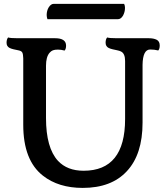

<svg xmlns="http://www.w3.org/2000/svg" viewBox="-20 -942 837 972"><path d="M13.2 0ZM740.2 -691.4Q703.1 -691.4 701.7 -614.3V-321.3Q701.7 -160.2 622.1 -75.2Q543.9 9.3 398.9 9.3Q275.9 9.3 197.3 -52.7Q97.7 -130.4 97.7 -310.5V-646.5Q97.2 -667.5 93 -675.8Q88.9 -684.1 74.2 -687Q59.6 -689.9 48.1 -692.6Q36.6 -695.3 28.8 -699.2Q13.2 -707 13.2 -725.6Q13.2 -742.7 21 -752.4Q32.2 -748.5 69.3 -748.5H258.8Q314.5 -748.5 314.5 -710.9Q314.5 -694.3 307.1 -686Q289.1 -690.9 273.2 -690.9Q257.3 -690.9 247.8 -687.3Q238.3 -683.6 230.5 -674.3Q212.9 -653.3 212.9 -609.4V-344.7Q212.9 -193.8 273.4 -127.9Q320.3 -77.6 403.3 -77.6Q613.3 -77.6 613.3 -339.4V-633.3Q613.3 -671.9 591.8 -681.6Q585 -685.1 573 -687.5Q561 -689.9 549.6 -692.6Q538.1 -695.3 530.3 -699.2Q514.6 -707 514.6 -725.6Q514.6 -743.7 522.5 -752.4Q533.7 -748.5 570.8 -748.5H732.9Q757.8 -748.5 773.2 -740.7Q788.6 -732.9 788.6 -711.4Q788.6 -694.8 781.2 -686.5Q761.7 -691.4 740.2 -691.4ZM220.2 -844.7Q216.3 -855.5 216.3 -866.2Q216.3 -877 219 -887Q221.7 -897 226.6 -904.8Q237.8 -922.4 251.5 -922.4H608.4Q612.8 -913.6 612.8 -902.3Q612.8 -891.1 610.1 -881.3Q607.4 -871.6 603 -863.3Q592.3 -844.7 576.2 -844.7Z"/></svg>

Font: Quando
Style: Regular
Weight: 400
Version: Version 1.002